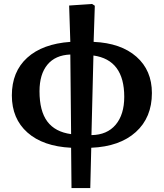

<svg xmlns="http://www.w3.org/2000/svg" viewBox="-20 -733 830 972"><path d="M342 219 340 15Q198 8 119 -62Q40 -132 40 -250Q40 -370 117.5 -440.5Q195 -511 336 -521L330 -705L446 -713L460 -704L454 -521Q592 -515 670.5 -446Q749 -377 749 -262Q749 -138 667.5 -64.5Q586 9 442 15L437 219ZM340 -54 336 -457Q260 -454 220 -405.5Q180 -357 180 -271Q180 -171 219.5 -118Q259 -65 340 -54ZM443 -49Q522 -50 565.5 -101.5Q609 -153 609 -243Q609 -430 453 -452Z"/></svg>

Font: Literata 12pt SemiBold
Style: Regular
Weight: 600
Designer: Latin by Veronika Burian and Jose Scaglione. Greek by Irene Vlachou. Cyrillic by Vera Evstafieva.
Foundry: TypeTogether
Version: Version 3.002